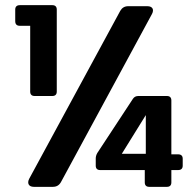

<svg xmlns="http://www.w3.org/2000/svg" viewBox="-20 -724 760 744"><path d="M446 -682 93 -31C84 -13 92 0 111 0H185C199 0 209 -6 216 -18L569 -670C578 -687 571 -700 551 -700H477C463 -700 453 -694 446 -682ZM670 -126H644V-335C644 -346 638 -352 627 -352H516C508 -352 500 -349 495 -341L357 -131C353 -124 351 -117 351 -110V-82C351 -71 357 -65 368 -65H541V-17C541 -6 547 0 558 0H627C638 0 644 -6 644 -17V-65H670C682 -65 688 -71 688 -82V-109C688 -120 682 -126 670 -126ZM545 -128H452L545 -278ZM57 -624H97V-369C97 -358 103 -352 114 -352H183C194 -352 200 -358 200 -369V-687C200 -698 194 -704 183 -704H57C45 -704 39 -698 39 -687V-642C39 -630 45 -624 57 -624Z"/></svg>

Font: Arvore Sans SemiBold
Style: Regular
Weight: 600
Designer: Jonny Pinhorn (Latin) Dan Schunck (customization for Arvore)
Version: Version 1.000;Glyphs 3.3 (3305)